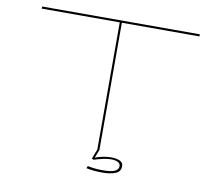

<svg xmlns="http://www.w3.org/2000/svg" viewBox="-84 -775 1120 987"><g transform="rotate(10 475.5 -281.5)"><path d="M465 0V-664H58V-675H881V-664H476V0ZM509.5 112Q485 112 464.5 109.8Q444 107.5 426.5 104L431.5 92Q447.5 95.5 467 97.8Q486.5 100 509.5 100Q554 100 573.2 91Q592.5 82 592.5 64Q592.5 50.5 579 43.8Q565.5 37 544.5 37Q525 37 501.5 42.2Q478 47.5 454.5 55L445.5 50L465 0H476L459 43.5Q473.5 37 497.2 32Q521 27 543.5 27Q569 27 587.2 35Q605.5 43 605.5 62Q605.5 90.5 579 101.2Q552.5 112 509.5 112Z"/></g></svg>

Font: Anybody UltraExpanded Thin
Style: Regular
Weight: 100
Width: 9
Designer: Tyler Finck
Foundry: Etcetera Type Company
Version: Version 1.010; ttfautohint (v1.8.3) -l 8 -r 50 -G 200 -x 14 